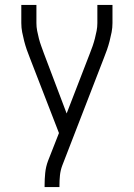

<svg xmlns="http://www.w3.org/2000/svg" viewBox="-20 -540 540 775"><path d="M160 215V208Q160 183 162.5 158Q165 133 174 109L218 -3L101 -305Q94 -322 88 -339.5Q82 -357 77.5 -374.5Q73 -392 69.5 -410Q66 -428 66 -447V-520H127V-447Q127 -431 130 -415.5Q133 -400 137 -384.5Q141 -369 146.5 -354Q152 -339 157 -325L249 -82L343 -325Q349 -340 354 -354.5Q359 -369 363 -384.5Q367 -400 370 -415.5Q373 -431 373 -447V-520H434V-447Q434 -428 430.5 -410Q427 -392 422.5 -374.5Q418 -357 412 -339.5Q406 -322 399 -305L231 129Q224 148 222 168Q220 188 220 208V215Z"/></svg>

Font: Iosevka Curly Light
Style: Regular
Weight: 300
Monospace: yes
Designer: Belleve Invis
Foundry: Belleve Invis
Version: Version 22.1.2; ttfautohint (v1.8.4)